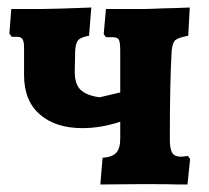

<svg xmlns="http://www.w3.org/2000/svg" viewBox="-20 -490 557 511"><path d="M486 -67 479 1H454Q434 0 361 0L247 1L253 -70Q279 -72 289.5 -83.5Q300 -95 300 -121V-166Q249 -149 199 -149Q128 -149 86 -185.5Q44 -222 44 -290V-364Q44 -379 40 -385.5Q36 -392 26 -392H11L5 -401L10 -466H89Q119 -466 223 -470L217 -395Q195 -391 188 -383Q181 -375 180 -354L179 -303Q178 -268 193.5 -252Q209 -236 245 -231L300 -244V-354Q300 -377 296.5 -384Q293 -391 280 -391H262L256 -399L262 -466H366L423 -468Q437 -468 485 -470L481 -395Q455 -390 447 -383.5Q439 -377 437 -356Q432 -277 432 -119Q432 -93 438.5 -83Q445 -73 461 -73Q466 -73 480 -75Z"/></svg>

Font: Alegreya ExtraBold
Style: Regular
Weight: 800
Designer: Juan Pablo del Peral
Foundry: Huerta Tipografica
Version: Version 2.007; ttfautohint (v1.6)